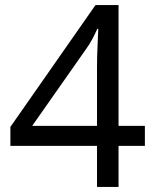

<svg xmlns="http://www.w3.org/2000/svg" viewBox="-20 -738 612 758"><path d="M552 -162H448V0H363V-162H21V-237L357 -718H448V-241H552ZM363 -466Q363 -518 365 -554.5Q367 -591 368 -624H364Q356 -605 344 -583Q332 -561 321 -546L107 -241H363Z"/></svg>

Font: Noto Sans Cypro Minoan
Style: Regular
Weight: 400
Designer: David Williams
Foundry: David Williams
Version: Version 1.503; ttfautohint (v1.8.4.7-5d5b)